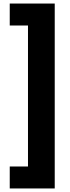

<svg xmlns="http://www.w3.org/2000/svg" viewBox="-20 -886 394 1084"><path d="M35 178H289V-866H35V-742H138V54H35Z"/></svg>

Font: Noto Sans Malayalam UI Condensed Black
Style: Regular
Weight: 900
Width: 3
Designer: Jelle Bosma - Monotype Design Team
Foundry: Monotype Imaging Inc.
Version: Version 2.104